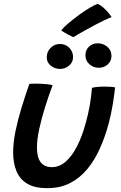

<svg xmlns="http://www.w3.org/2000/svg" viewBox="-20 -954 629 1000"><path d="M459 -496.5Q469 -499.5 486.8 -501.2Q504.5 -503 521.5 -503Q535.5 -503 552.8 -502Q570 -501 579.5 -499Q574.5 -453 566.5 -405.8Q558.5 -358.5 546.5 -312.5Q528 -243 500.8 -181.8Q473.5 -120.5 435 -73.8Q396.5 -27 345 -0.5Q293.5 26 226 26Q161 26 122 2.8Q83 -20.5 65.8 -62.5Q48.5 -104.5 48.5 -160Q48.5 -211 60.5 -269.8Q72.5 -328.5 91.8 -391.8Q111 -455 133 -517.5Q143.5 -518 159.5 -518.2Q175.5 -518.5 189 -518Q207.5 -517.5 225.2 -515.5Q243 -513.5 254 -510Q233.5 -456 215 -397Q196.5 -338 184.5 -283Q172.5 -228 172.5 -185Q172.5 -134 192 -108.8Q211.5 -83.5 250 -83.5Q289 -83.5 321.8 -111.8Q354.5 -140 381.2 -192Q408 -244 427 -315Q439.5 -359.5 447.5 -405Q455.5 -450.5 459 -496.5ZM292.5 -595Q266 -595 244.8 -611.8Q223.5 -628.5 223.5 -655.5Q223.5 -685 244 -705Q264.5 -725 291.5 -725Q321.5 -725 341 -705Q360.5 -685 360.5 -656.5Q360.5 -630 340 -612.5Q319.5 -595 292.5 -595ZM494.5 -601Q466.5 -601 445.8 -619.5Q425 -638 425 -666Q425 -693.5 443.5 -711Q462 -728.5 488 -728.5Q517.5 -728.5 539 -710.2Q560.5 -692 560.5 -663Q560.5 -644 551 -630Q541.5 -616 526.5 -608.5Q511.5 -601 494.5 -601ZM489.5 -934Q507.5 -925 522 -911.2Q536.5 -897.5 547 -884.5Q557.5 -871.5 561.5 -865Q546.5 -859.5 524.2 -849Q502 -838.5 477 -825.2Q452 -812 428.8 -799Q405.5 -786 387.8 -775.8Q370 -765.5 362.5 -760.5Q359 -762 350 -766.2Q341 -770.5 330.8 -776Q320.5 -781.5 311.8 -787Q303 -792.5 299 -796.5Q311.5 -812 337 -833.5Q362.5 -855 392 -876.5Q421.5 -898 448 -913.8Q474.5 -929.5 489.5 -934Z"/></svg>

Font: Grandstander Thin Medium
Style: Italic
Weight: 500
Italic angle: -15°
Version: Version 1.200